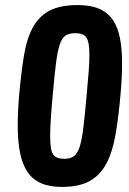

<svg xmlns="http://www.w3.org/2000/svg" viewBox="-20 -729 510 758"><path d="M322 -353Q327 -407 330 -445.5Q333 -484 333 -512Q333 -538 330 -555Q327 -572 320.5 -581.5Q314 -591 303 -594.5Q292 -598 277 -598Q254 -598 239.5 -589Q225 -580 216 -553.5Q207 -527 201 -479Q195 -431 188 -353Q183 -298 180.5 -258Q178 -218 178 -190Q178 -136 190 -119Q202 -102 233 -102Q256 -102 270.5 -111.5Q285 -121 294 -148Q303 -175 309 -224Q315 -273 322 -353ZM456 -358Q448 -266 436 -197Q424 -128 399.5 -82.5Q375 -37 333.5 -14Q292 9 224 9Q175 9 141.5 -6Q108 -21 88 -51Q68 -81 59 -126.5Q50 -172 50 -233Q50 -289 56 -358Q64 -446 75 -512Q86 -578 110 -621.5Q134 -665 176 -687Q218 -709 287 -709Q337 -709 371 -694.5Q405 -680 425 -651Q445 -622 453.5 -579Q462 -536 462 -478Q462 -424 456 -358Z"/></svg>

Font: Share
Style: Bold Italic
Weight: 700
Designer: Ralph du Carrois
Version: Version 1.002